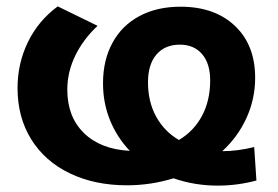

<svg xmlns="http://www.w3.org/2000/svg" viewBox="-20 -570 873 602"><path d="M35 -294Q35 -371 67.5 -438Q100 -505 161 -550L286 -489Q241 -447 216 -395.5Q191 -344 191 -289Q191 -204 243 -153Q295 -102 387 -97Q347 -139 325 -193Q303 -247 303 -309Q303 -381 332.5 -435.5Q362 -490 417 -519.5Q472 -549 546 -549Q653 -549 716.5 -489Q780 -429 780 -326Q780 -260 753 -200.5Q726 -141 677 -96Q725 -96 777 -109L784 -4Q724 12 663 12Q590 12 524 -11Q453 11 378 11Q277 11 199 -26.5Q121 -64 78 -133Q35 -202 35 -294ZM541 -131Q588 -159 613.5 -207Q639 -255 639 -318Q639 -371 613.5 -400.5Q588 -430 544 -430Q497 -430 470.5 -399Q444 -368 444 -312Q444 -251 469.5 -204.5Q495 -158 541 -131Z"/></svg>

Font: Chess Sans
Style: Bold
Weight: 700
Designer: Wolf Bōese
Foundry: Wolf Bōese
Version: Version 7.223